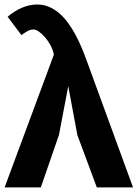

<svg xmlns="http://www.w3.org/2000/svg" viewBox="-20 -810 595 830"><path d="M398.5 0 314.5 -226 275 -437.5 235 -227 156.5 0H0L213 -574Q208.5 -596 197.5 -615.8Q186.5 -635.5 173.5 -650.2Q160.5 -665 147.5 -673.8Q134.5 -682.5 126 -682.5Q119 -682.5 113.2 -681.2Q107.5 -680 101.5 -677Q95.5 -674 88.8 -669.5Q82 -665 72.5 -658.5L13 -737.5Q42 -762.5 74.8 -776.5Q107.5 -790.5 141 -790.5Q169 -790.5 193 -780Q217 -769.5 237.5 -751.5Q258 -733.5 275.2 -709.5Q292.5 -685.5 307 -658.5Q321.5 -631.5 333.5 -602.5Q345.5 -573.5 355.5 -546L555 0Z"/></svg>

Font: B612
Style: Bold
Weight: 700
Designer: Nicolas Chauveau, Thomas Paillot, Jonathan Favre-Lamarine, Jean-Luc Vinot
Foundry: AIRBUS
Version: Version 1.008